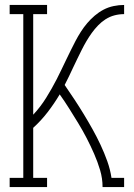

<svg xmlns="http://www.w3.org/2000/svg" viewBox="-20 -755 540 775"><path d="M19 0V-37H74V-698H19V-735H170V-698H114V-292Q129 -308 142 -325Q155 -342 166.5 -360.5Q178 -379 188.5 -397.5Q199 -416 209 -435.5Q219 -455 228 -474Q237 -493 246.5 -512.5Q256 -532 265.5 -551.5Q275 -571 285 -590Q295 -609 306.5 -627Q318 -645 332 -661.5Q346 -678 362.5 -692Q379 -706 398 -716Q417 -726 438.5 -730.5Q460 -735 481 -735V-698Q461 -698 442 -693Q423 -688 406.5 -677.5Q390 -667 376 -652.5Q362 -638 350.5 -622Q339 -606 329 -589Q319 -572 310 -554Q301 -536 292.5 -518.5Q284 -501 275.5 -483Q267 -465 258.5 -447Q250 -429 241 -412Q261 -383 280.5 -353.5Q300 -324 318.5 -293.5Q337 -263 354 -232.5Q371 -202 386 -170Q401 -138 413 -104.5Q425 -71 430 -37H481V0H394Q394 -35 384 -68.5Q374 -102 360 -134Q346 -166 330 -197Q314 -228 296 -257.5Q278 -287 259.5 -316.5Q241 -346 221 -374Q199 -337 172.5 -302.5Q146 -268 114 -239V-37H170V0Z"/></svg>

Font: Iosevka Curly Slab Extralight
Style: Regular
Weight: 200
Monospace: yes
Designer: Belleve Invis
Foundry: Belleve Invis
Version: Version 22.1.2; ttfautohint (v1.8.4)